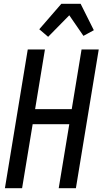

<svg xmlns="http://www.w3.org/2000/svg" viewBox="-20 -997 543 1017"><path d="M6 0 127 -735H218L166 -419H360L412 -735H503L382 0H291L347 -339H153L97 0ZM235 -802 188 -842 305 -977H407L477 -837L422 -807L347 -916Z"/></svg>

Font: Iosevka Term Curly Medium
Style: Italic
Weight: 500
Italic angle: -9°
Designer: Belleve Invis
Foundry: Belleve Invis
Version: Version 32.3.0